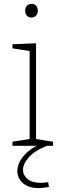

<svg xmlns="http://www.w3.org/2000/svg" viewBox="-20 -748 322 985"><path d="M165 -28 157 -36 252 -21V0H44V-21L139 -36L132 -28V-493L139 -485L44 -500V-521L165 -526ZM141 -658Q127 -658 118 -667.5Q109 -677 109 -693Q109 -710 118.5 -719Q128 -728 142 -728Q156 -728 165 -719Q174 -710 174 -693Q174 -676 164 -667Q154 -658 141 -658ZM180 217Q126 217 97.5 191.5Q69 166 69 129Q69 102 85 74.5Q101 47 133 22Q165 -3 213 -19L221 0Q159 24 128.5 58Q98 92 98 124Q98 151 121.5 170.5Q145 190 189 190Q198 190 207.5 189Q217 188 227 186L231 211Q217 213 204.5 215Q192 217 180 217Z"/></svg>

Font: Bitter Thin ExtraLight
Style: Regular
Weight: 250
Version: Version 2.002